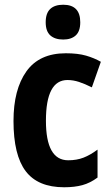

<svg xmlns="http://www.w3.org/2000/svg" viewBox="-20 -781 472 811"><path d="M251 10Q140 10 88.5 -58Q37 -126 37 -270Q37 -403 91.5 -479.5Q146 -556 258 -556Q309 -556 343.5 -546Q378 -536 406 -520L368 -412Q338 -427 313.5 -435Q289 -443 265 -443Q174 -443 174 -271Q174 -104 268 -104Q304 -104 332.5 -115Q361 -126 392 -149V-31Q361 -8 328 1Q295 10 251 10ZM247 -761Q319 -761 319 -687Q319 -649 300 -631.5Q281 -614 247 -614Q212 -614 192.5 -631.5Q173 -649 173 -687Q173 -725 192 -743Q211 -761 247 -761Z"/></svg>

Font: Noto Sans Gurmukhi UI Condensed
Style: Bold
Weight: 700
Width: 3
Designer: Jelle Bosma - Monotype Design Team
Foundry: Monotype Imaging Inc.
Version: Version 2.004; ttfautohint (v1.8.4.7-5d5b)